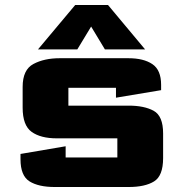

<svg xmlns="http://www.w3.org/2000/svg" viewBox="-20 -744 735 769"><path d="M62.1 -127.4 242.9 -158.2V-113.4Q242.9 -113.4 242.9 -113.4Q242.9 -113.4 242.9 -113.4H450Q450 -113.4 450 -113.4Q450 -113.4 450 -113.4V-189.9Q450 -189.9 450 -189.9Q450 -189.9 450 -189.9H207.6Q142.9 -189.9 106.8 -215.8Q70.7 -241.7 70.7 -312.6V-395.9Q70.7 -464.9 114 -487.8Q157.2 -510.8 218.7 -510.8H494.6Q555.2 -510.8 590.2 -487.2Q625.3 -463.7 625.3 -404.1V-382.9L444.5 -352.7V-392.4Q444.5 -392.4 444.5 -392.4Q444.5 -392.4 444.5 -392.4H253.9Q253.9 -392.4 253.9 -392.4Q253.9 -392.4 253.9 -392.4V-320.9Q253.9 -320.9 253.9 -320.9Q253.9 -320.9 253.9 -320.9H495.4Q557.6 -320.9 595.4 -300.3Q633.3 -279.6 633.3 -209.4V-111Q633.3 -39.5 596.9 -17.3Q560.6 5 495.4 5H199Q134.3 5 98.2 -17.6Q62.1 -40.2 62.1 -106.2ZM132.1 -546.1 281.2 -724H412.6L561.2 -546.1H400.2L345 -637.6L289.6 -546.1Z"/></svg>

Font: Science Gothic
Style: Regular
Weight: 400
Designer: Thomas Phinney, Vassil Kateliev, Brandon Buerkle
Foundry: Font Detective LLC
Version: Version 1.018